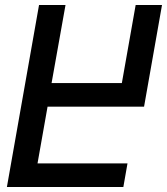

<svg xmlns="http://www.w3.org/2000/svg" viewBox="-20 -745 666 765"><path d="M135.5 -725H241L185.5 -414H465.5L520.5 -725H625.5L554 -320H169.5L129.5 -94H488L471.5 0H7.5Z"/></svg>

Font: JuliaMono MediumItalic
Style: Regular
Weight: 500
Italic angle: -9°
Monospace: yes
Designer: cormullion
Foundry: corm
Version: Version 0.049; ttfautohint (v1.8.4)